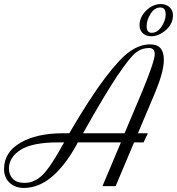

<svg xmlns="http://www.w3.org/2000/svg" viewBox="-88 -919 874 948"><path d="M680 -467 593 -261H642L621 -216H574L483 0H418L509 -216H296Q293 -209 289 -202Q171 9 30 9Q-13 9 -40.5 -16.5Q-68 -42 -68 -85Q-68 -167 12.5 -214Q93 -261 223 -261H254Q357 -437 431 -534.5Q505 -632 554.5 -666Q604 -700 654 -700Q721 -700 721 -624Q721 -567 680 -467ZM648 -682Q612 -682 582.5 -659Q553 -636 491 -544Q429 -452 322 -261H527L614 -467Q676 -618 676 -651Q676 -682 648 -682ZM34 -16Q63 -16 88.5 -30Q114 -44 134.5 -68.5Q155 -93 173 -121.5Q191 -150 210 -183Q215 -193 218 -198L229 -216H200Q71 -216 13.5 -179Q-44 -142 -44 -87Q-44 -57 -25 -36.5Q-6 -16 34 -16ZM706 -899Q732 -899 749 -883.5Q766 -868 766 -844Q766 -801 731 -770.5Q696 -740 659 -740Q633 -740 617 -755Q601 -770 601 -794Q601 -835 634 -867Q667 -899 706 -899ZM704 -882Q675 -882 655.5 -851Q636 -820 636 -790Q636 -757 661 -757Q689 -757 709.5 -787.5Q730 -818 730 -848Q730 -882 704 -882Z"/></svg>

Font: Dynalight
Style: Regular
Weight: 400
Designer: Astigmatic (AOETI)
Foundry: Astigmatic (AOETI)
Version: Version 1.000